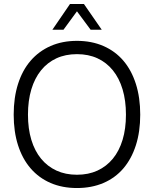

<svg xmlns="http://www.w3.org/2000/svg" viewBox="-20 -932 776 968"><path d="M368 16Q294 16 235 -9.5Q176 -35 134.5 -83Q93 -131 71 -199.5Q49 -268 49 -354Q49 -440 71 -509Q93 -578 134.5 -626Q176 -674 235 -700Q294 -726 368 -726Q442 -726 501.5 -700Q561 -674 602 -626Q643 -578 665 -509Q687 -440 687 -354Q687 -268 665 -199.5Q643 -131 602 -83Q561 -35 501.5 -9.5Q442 16 368 16ZM368 -51Q426 -51 471.5 -72Q517 -93 549 -132Q581 -171 598 -227Q615 -283 615 -354Q615 -425 598 -481.5Q581 -538 549 -577.5Q517 -617 471.5 -638Q426 -659 368 -659Q310 -659 264.5 -638Q219 -617 187 -577.5Q155 -538 138 -481.5Q121 -425 121 -354Q121 -283 138 -227Q155 -171 187 -132Q219 -93 264.5 -72Q310 -51 368 -51ZM244 -782 333 -912H403L493 -782H437L368 -875L300 -782Z"/></svg>

Font: Geist Light
Style: Regular
Weight: 400
Designer: Basement.studio, Andrés Briganti, Mateo Zaragoza
Foundry: Basement.studio, Vercel, Andrés Briganti, Guido Ferreyra, Mateo Zaragoza
Version: Version 1.401